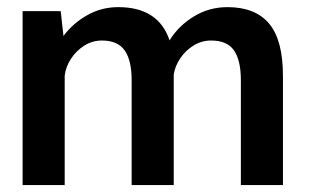

<svg xmlns="http://www.w3.org/2000/svg" viewBox="-20 -532 890 552"><path d="M45 0V-500H154.5L162.5 -428.5Q189.5 -465 230.5 -488.2Q271.5 -511.5 320 -511.5Q435.5 -511.5 467.5 -416Q493 -457.5 537 -484.5Q581 -511.5 634 -511.5Q714 -511.5 753.8 -464Q793.5 -416.5 793.5 -313.5V0H672.5V-301Q672.5 -358.5 652.8 -387Q633 -415.5 587 -415.5Q560 -415.5 537 -401.5Q514 -387.5 498.8 -365.2Q483.5 -343 479.5 -318V0H358.5V-301Q358.5 -358.5 338.5 -387Q318.5 -415.5 273 -415.5Q245.5 -415.5 222.2 -400.8Q199 -386 184 -363Q169 -340 166 -314.5V0Z"/></svg>

Font: Trispace Medium
Style: Regular
Weight: 500
Designer: Tyler Finck
Foundry: Etcetera Type Company
Version: Version 1.210; ttfautohint (v1.8.3)